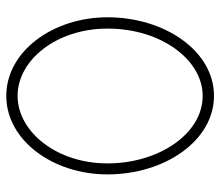

<svg xmlns="http://www.w3.org/2000/svg" viewBox="-65 -627 701 611"><g transform="rotate(-90 285.5 -321.5)"><path d="M286 -652C144 -652 36 -503 36 -330C36 -148 143 9 286 9C429 9 536 -148 536 -330C536 -503 428 -652 286 -652ZM71 -330C71 -492 172 -616 286 -616C400 -616 500 -492 500 -330C500 -157 399 -27 286 -27C165 -27 71 -167 71 -330Z"/></g></svg>

Font: Rawengulk
Style: Regular
Weight: 400
Version: Version 0.9